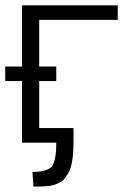

<svg xmlns="http://www.w3.org/2000/svg" viewBox="-24 -535 474 720"><path d="M251.5 0Q251.5 83.5 231 116.2Q223.1 128.4 216.8 136.5Q210.4 144.5 198.5 150.1Q186.5 155.8 178.7 158.4Q170.9 161.1 155.3 162.6Q135.3 164.6 119.1 164.6H101.6L97.7 109.9Q145 109.9 166 93.5Q187 77.1 187 0H58.6V-231H-4.4V-285.6H58.6V-515.1H417.5V-460.4H123V-285.6H187V-231H123V-54.7H251.5Z"/></svg>

Font: News Cycle
Style: Regular
Weight: 500
Version: Version 0.5.2